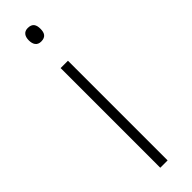

<svg xmlns="http://www.w3.org/2000/svg" viewBox="-252 -723 722 722"><g transform="rotate(-45 108.5 -362.0)"><path d="M108 -724C87 -724 78 -709 78 -688C78 -667 87 -652 108 -652C133 -652 140 -667 140 -688C140 -709 133 -724 108 -724ZM128 -530H89V0H128Z"/></g></svg>

Font: Noto Sans Sinhala UI ExtraLight
Style: Regular
Weight: 200
Designer: Jelle Bosma - Monotype Design Team
Foundry: Monotype Imaging Inc.
Version: Version 2.006